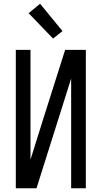

<svg xmlns="http://www.w3.org/2000/svg" viewBox="-20 -1000 540 1020"><path d="M64 0V-735H142V-152L204 -350L326 -735H436V0H358V-583L174 0ZM262 -795 132 -930 193 -980 312 -835Z"/></svg>

Font: Iosevka Term
Style: Regular
Weight: 400
Monospace: yes
Designer: Belleve Invis
Foundry: Belleve Invis
Version: Version 30.0.1